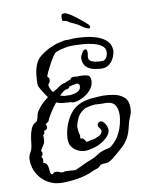

<svg xmlns="http://www.w3.org/2000/svg" viewBox="-98 -875 810 1049"><g transform="rotate(-10 307.5 -350.0)"><path d="M159 105Q119 105 84.5 85.5Q50 66 28.5 31Q7 -4 7 -49Q7 -69 17 -86Q27 -103 30 -122Q32 -141 35.5 -166Q39 -191 48 -214Q57 -237 76 -246L80 -248Q88 -259 91 -277Q94 -295 104 -308Q114 -324 130 -339.5Q146 -355 165 -369Q156 -381 148 -394Q140 -407 132 -420Q128 -426 124.5 -433.5Q121 -441 121 -451Q121 -472 124 -500.5Q127 -529 137.5 -555.5Q148 -582 168 -598Q186 -612 204.5 -623Q223 -634 243 -641Q261 -650 281 -653Q289 -654 297.5 -656.5Q306 -659 313 -659H334Q342 -659 349.5 -660Q357 -661 364 -661Q388 -661 421 -657.5Q454 -654 486 -643.5Q518 -633 539.5 -612.5Q561 -592 561 -558Q561 -544 552.5 -523.5Q544 -503 527 -487.5Q510 -472 483 -472Q462 -472 438 -477.5Q414 -483 397.5 -499Q381 -515 381 -544Q381 -552 383.5 -558.5Q386 -565 390 -572Q400 -591 411 -591Q421 -591 421 -572Q421 -564 419.5 -558Q418 -552 418 -544Q418 -529 432.5 -522Q447 -515 464.5 -513.5Q482 -512 492 -512Q506 -512 515 -526Q524 -540 524 -558Q524 -580 505 -593Q486 -606 458.5 -612.5Q431 -619 405 -621Q379 -623 364 -623H335Q328 -623 320.5 -622Q313 -621 305 -619Q301 -618 296.5 -617.5Q292 -617 288 -615Q279 -614 270 -611Q261 -608 252 -604Q246 -600 239.5 -592Q233 -584 225 -570Q220 -562 210.5 -544.5Q201 -527 192.5 -509.5Q184 -492 181 -481L183 -479Q191 -471 191 -461Q191 -449 180 -438Q177 -431 182.5 -417Q188 -403 197 -392L224 -407Q236 -417 248 -423Q260 -429 270 -430Q278 -434 286.5 -437.5Q295 -441 303 -443Q307 -454 319 -454Q324 -454 329 -454Q334 -454 339 -452Q346 -453 352 -453.5Q358 -454 363 -453Q381 -453 398 -448.5Q415 -444 415 -418Q415 -389 394.5 -366Q374 -343 346.5 -330Q319 -317 297 -317Q292 -317 287.5 -319Q283 -321 278 -322L275 -321Q269 -321 263.5 -322Q258 -323 253 -323H251Q237 -323 225.5 -326Q214 -329 204 -333Q185 -309 170 -285.5Q155 -262 150 -251Q148 -241 141.5 -235.5Q135 -230 127 -227Q132 -219 132 -210Q132 -204 128.5 -199Q125 -194 116 -193L113 -192L111 -176Q105 -170 103 -169Q104 -165 104 -160.5Q104 -156 104 -150Q104 -128 94.5 -115.5Q85 -103 77 -86L78 -85Q83 -80 83 -73Q83 -64 73 -54Q80 -47 80 -35Q80 -32 79.5 -29Q79 -26 78 -23L77 -20H79Q93 -16 98 -5Q103 6 103.5 18.5Q104 31 106 40Q108 49 117 50L119 49Q126 40 137 40Q147 40 155.5 44.5Q164 49 172 49Q178 49 182 47.5Q186 46 192 46Q207 46 218 47.5Q229 49 244 49H245Q267 40 289 29Q311 18 338 8Q360 0 380.5 -14.5Q401 -29 442 -37Q451 -39 454.5 -41.5Q458 -44 461 -47Q487 -68 503 -97Q519 -126 526.5 -156Q534 -186 534 -209Q534 -245 519 -264Q504 -283 469 -283H445Q437 -283 428 -284Q419 -285 411 -285Q397 -284 383.5 -281.5Q370 -279 357 -275Q331 -261 318 -242.5Q305 -224 295 -186Q294 -175 296.5 -157.5Q299 -140 302 -132Q301 -128 300.5 -124Q300 -120 301 -117L302 -115H305Q316 -115 321.5 -105.5Q327 -96 331 -92Q339 -92 347 -95Q355 -98 362 -98Q373 -98 383.5 -103.5Q394 -109 404 -112Q421 -124 421 -137Q421 -147 411 -157Q406 -164 406 -170Q406 -178 412 -183.5Q418 -189 426 -189Q433 -189 439 -183Q460 -161 460 -138Q460 -122 449.5 -107.5Q439 -93 423 -82Q419 -78 416 -77Q392 -61 363.5 -53Q335 -45 315 -45Q297 -45 277.5 -53.5Q258 -62 244.5 -79Q231 -96 231 -123Q231 -154 242.5 -191Q254 -228 277 -259.5Q300 -291 334 -305Q342 -309 350 -311.5Q358 -314 366 -316Q377 -318 387.5 -320Q398 -322 409 -322Q423 -323 436 -324Q449 -325 461 -325Q490 -325 522 -319Q554 -313 576.5 -294Q599 -275 599 -236Q599 -214 594 -200Q589 -186 583.5 -173.5Q578 -161 574 -143Q565 -100 550.5 -74Q536 -48 513.5 -27.5Q491 -7 458 20Q439 35 428.5 38.5Q418 42 409.5 41Q401 40 384 45Q372 60 358.5 63Q345 66 330 74Q292 91 247 98Q202 105 159 105ZM278 -359Q291 -359 307 -362Q323 -365 335 -373.5Q347 -382 347 -398H348Q348 -411 335 -415Q325 -414 313.5 -411.5Q302 -409 290 -406Q287 -394 273 -394Q266 -394 255 -386Q244 -378 232 -366L255 -360H266Q269 -360 272 -360Q275 -360 278 -359ZM67 20 66 15H64L63 14Q65 18 67 20ZM443 -702Q424 -710 413 -718.5Q402 -727 388 -735Q375 -741 362.5 -746.5Q350 -752 340 -760Q331 -764 322.5 -764Q314 -764 314 -774V-786Q314 -794 317 -799.5Q320 -805 332 -805Q341 -805 358 -795Q375 -785 394 -770.5Q413 -756 429 -742.5Q445 -729 452 -722Q459 -715 459 -709Q459 -696 443 -702Z"/></g></svg>

Font: Are You Serious
Style: Regular
Weight: 400
Designer: Robert E. Leuschke
Foundry: Robert E. Leuschke
Version: Version 1.100